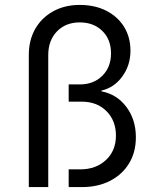

<svg xmlns="http://www.w3.org/2000/svg" viewBox="-20 -760 640 780"><path d="M97 0V-536Q97 -597 123 -642.5Q149 -688 196 -714Q243 -740 304 -740Q365 -740 411.5 -716.5Q458 -693 484 -651Q510 -609 510 -554Q510 -495 477 -449.5Q444 -404 392 -392V-389Q455 -377 493.5 -325.5Q532 -274 532 -202Q532 -142 504.5 -96.5Q477 -51 427.5 -25.5Q378 0 313 0H259V-72H306Q370 -72 410.5 -110Q451 -148 451 -209Q451 -270 412.5 -308.5Q374 -347 312 -347H259V-417H304Q360 -417 395.5 -452Q431 -487 431 -543Q431 -600 395.5 -634.5Q360 -669 304 -669Q247 -669 211.5 -632.5Q176 -596 176 -536V0Z"/></svg>

Font: JetBrains Mono NL Light
Style: Regular
Weight: 300
Monospace: yes
Designer: Philipp Nurullin, Konstantin Bulenkov
Foundry: JetBrains
Version: Version 2.305; ttfautohint (v1.8.4.7-5d5b)